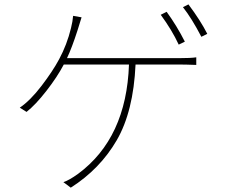

<svg xmlns="http://www.w3.org/2000/svg" viewBox="-20 -826 1040 886"><path d="M833 -633.8 804.7 -620.1Q773.4 -687.5 721.7 -757.8L749 -771.5Q795.9 -707 833 -633.8ZM289.1 -557.6H802.7Q860.4 -557.6 885.7 -561.5V-526.4Q835 -528.3 802.7 -528.3H605.5Q595.7 -311.5 518.6 -178.7Q441.4 -45.9 306.6 40L272.5 14.6Q298.8 5.9 339.8 -23.4Q563.5 -188.5 575.2 -528.3H274.4Q244.1 -470.7 193.8 -406.2Q143.6 -341.8 102.5 -309.6L71.3 -329.1Q120.1 -362.3 171.9 -430.2Q223.6 -498 252.9 -552.7Q289.1 -620.1 307.6 -696.3Q315.4 -727.5 317.4 -752.9L356.4 -746.1L337.9 -686.5Q311.5 -604.5 289.1 -557.6ZM824.2 -793 849.6 -805.7Q905.3 -731.4 936.5 -669.9L909.2 -656.2Q864.3 -742.2 824.2 -793Z"/></svg>

Font: GenEi Gothic M ExtraLight
Style: Regular
Weight: 200
Designer: o_tamon (Modified); [Source Han Sans]
Ryoko NISHIZUKA  (kana & ideographs); Paul D. Hunt (Latin, Greek & Cyrillic); Wenl
Version: Version 1.1a;Original Version 1.004